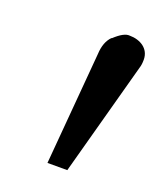

<svg xmlns="http://www.w3.org/2000/svg" viewBox="-81 -791 395 473"><g transform="rotate(20 116.5 -554.0)"><path d="M180 -736C170 -737 157 -730 141 -715H140C129 -704 123 -688 122 -667L97 -372H149L230 -670C232 -676 233 -683 233 -692C233 -721 208 -736 180 -736Z"/></g></svg>

Font: fbb
Style: Bold Italic
Weight: 700
Italic angle: -12°
Designer: David J. Perry, Michael Sharpe
Version: Version 0.991